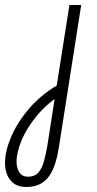

<svg xmlns="http://www.w3.org/2000/svg" viewBox="-96 -530 385 766"><path d="M9 216Q-33 216 -54.5 189Q-76 162 -76 120Q-76 74 -52 17Q-28 -40 18.5 -95Q65 -150 134 -191L148 -153Q89 -115 49.5 -66.5Q10 -18 -10 30Q-30 78 -30 115Q-30 141 -18.5 158Q-7 175 15 175Q43 175 57.5 158Q72 141 79.5 113Q87 85 93 51L125 -155L128 -174L181 -510H228L139 57Q134 90 125 119.5Q116 149 101.5 170.5Q87 192 64.5 204Q42 216 9 216Z"/></svg>

Font: MuseoModerno ExtraLight
Style: Italic
Weight: 250
Italic angle: -9°
Designer: Pablo Cosgaya, Héctor Gatti, Marcela Romero, and the Authors of The MuseoModerno Project.
Foundry: Omnibus-Type Team
Version: Version 1.003